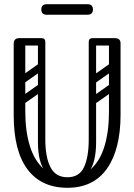

<svg xmlns="http://www.w3.org/2000/svg" viewBox="-20 -881 637 911"><path d="M300 10Q176 10 110.5 -77.5Q45 -165 45 -334V-674Q45 -700 72 -700Q100 -700 100 -676V-351Q100 -259 121.5 -189Q143 -119 187.5 -79.5Q232 -40 300 -40Q368 -40 411.5 -79Q455 -118 476 -188Q497 -258 497 -350V-674Q497 -700 524 -700Q552 -700 552 -676V-337Q552 -173 488 -81.5Q424 10 300 10ZM300 -40Q356 -40 378.5 -87.5Q401 -135 401 -220V-315H436V-207Q436 -110 402 -65.5Q368 -21 289 -21ZM300 -40 311 -21Q232 -21 196 -65.5Q160 -110 160 -207V-315H195V-220Q195 -135 219.5 -87.5Q244 -40 300 -40ZM56 -682Q56 -700 74 -700H177Q195 -700 195 -682Q195 -665 176 -665H73Q56 -665 56 -682ZM177 -554Q160 -554 160 -571V-681Q160 -698 177 -698Q195 -698 195 -682V-572Q195 -554 177 -554ZM542 -682Q542 -665 525 -665H420Q401 -665 401 -682Q401 -700 419 -700H524Q542 -700 542 -682ZM419 -554Q401 -554 401 -572V-682Q401 -698 419 -698Q436 -698 436 -681V-571Q436 -554 419 -554ZM189 -478Q194 -471 192.5 -464Q191 -457 186 -453L92 -387Q79 -378 69 -391Q58 -407 72 -416L166 -482Q179 -491 189 -478ZM189 -576Q194 -569 192.5 -562Q191 -555 186 -551L92 -485Q79 -476 69 -489Q58 -505 72 -514L166 -580Q179 -589 189 -576ZM82 -280Q64 -280 64 -298V-630Q64 -646 82 -646Q99 -646 99 -629V-297Q99 -280 82 -280ZM178 -280Q160 -280 160 -298V-630Q160 -646 178 -646Q195 -646 195 -629V-297Q195 -280 178 -280ZM526 -478Q531 -471 529.5 -464Q528 -457 523 -453L429 -387Q416 -378 406 -391Q395 -407 409 -416L503 -482Q516 -491 526 -478ZM526 -576Q531 -569 529.5 -562Q528 -555 523 -551L429 -485Q416 -476 406 -489Q395 -505 409 -514L503 -580Q516 -589 526 -576ZM419 -280Q401 -280 401 -298V-630Q401 -646 419 -646Q436 -646 436 -629V-297Q436 -280 419 -280ZM515 -280Q497 -280 497 -298V-630Q497 -646 515 -646Q532 -646 532 -629V-297Q532 -280 515 -280ZM202 -811Q176 -811 176 -836Q176 -861 202 -861H395Q421 -861 421 -836Q421 -811 395 -811Z"/></svg>

Font: Agu Display
Style: Regular
Weight: 400
Designer: Oluwaseun Badejo
Version: Version 1.103